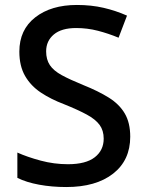

<svg xmlns="http://www.w3.org/2000/svg" viewBox="-20 -744 590 774"><path d="M505 -193Q505 -98 436 -44Q367 10 247 10Q189 10 137.5 0.5Q86 -9 50 -27V-129Q90 -111 144 -96.5Q198 -82 254 -82Q326 -82 362 -110Q398 -138 398 -185Q398 -218 381.5 -240.5Q365 -263 330 -282Q295 -301 238 -324Q185 -344 144.5 -371Q104 -398 81 -438Q58 -478 58 -536Q58 -624 122 -674Q186 -724 290 -724Q348 -724 397.5 -712.5Q447 -701 492 -681L458 -592Q417 -609 374.5 -620Q332 -631 287 -631Q228 -631 197 -605Q166 -579 166 -537Q166 -504 181 -481.5Q196 -459 229 -441Q262 -423 316 -401Q376 -377 418.5 -350.5Q461 -324 483 -286.5Q505 -249 505 -193Z"/></svg>

Font: Noto Sans Telugu Medium
Style: Regular
Weight: 500
Designer: Jelle Bosma - Monotype Design Team
Foundry: Monotype Imaging Inc.
Version: Version 2.005; ttfautohint (v1.8.4.7-5d5b)